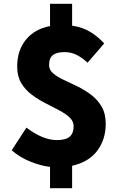

<svg xmlns="http://www.w3.org/2000/svg" viewBox="-20 -872 649 1017"><path d="M245 125V12Q195 6 139.5 -16.5Q84 -39 42 -76L120 -196Q207 -130 281 -130Q328 -130 349 -148Q370 -166 370 -203Q370 -230 348.5 -250Q327 -270 293 -288Q259 -306 220.5 -325.5Q182 -345 148 -370.5Q114 -396 92.5 -432Q71 -468 71 -519Q71 -605 117 -661.5Q163 -718 245 -734V-852H362V-736Q417 -728 458 -703Q499 -678 532 -642L444 -540Q413 -568 384.5 -582Q356 -596 321 -596Q281 -596 260.5 -580.5Q240 -565 240 -527Q240 -502 261.5 -483.5Q283 -465 317.5 -449Q352 -433 390 -414.5Q428 -396 462.5 -370Q497 -344 518.5 -307Q540 -270 540 -216Q540 -134 495.5 -74Q451 -14 362 6V125Z"/></svg>

Font: Source Han Sans TC Heavy
Style: Regular
Weight: 900
Designer: Ryoko NISHIZUKA Ë•øÂ°öÊ∂ºÂ≠ê (kana, bopomofo & ideographs); Paul D. Hunt (Latin, Greek & Cyrillic); Sandoll Communicatio
Foundry: Adobe
Version: Version 2.004;hotconv 1.0.118;makeotfexe 2.5.65603